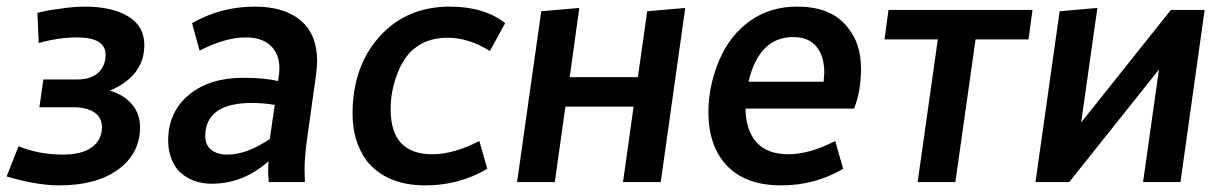

<svg xmlns="http://www.w3.org/2000/svg" viewBox="-69 -550 3686 580"><path d="M110 10Q222 10 288 -38Q354 -86 354 -166Q354 -206 329.5 -235Q305 -264 263 -276Q367 -321 367 -414Q367 -471 318 -500.5Q269 -530 188 -530Q151 -530 108 -523Q73 -519 44 -511L48 -420Q108 -437 164 -437Q250 -437 250 -384Q250 -352 228.5 -331Q207 -310 164 -310H62L50 -226H152Q193 -226 216 -210.5Q239 -195 239 -166Q239 -128 209 -105.5Q179 -83 120 -83Q50 -83 -13 -108L-49 -17Q42 10 110 10Z M571 5Q666 5 742 -63L741 -30L743 0H852L851 -34Q851 -78 859 -133L885 -319Q889 -351 889 -365Q889 -446 839.5 -488Q790 -530 701 -530Q598 -530 511 -480L534 -397Q611 -437 674 -437Q721 -437 748 -412.5Q775 -388 775 -343Q775 -328 771 -305Q731 -315 666 -315Q563 -315 501 -263Q439 -211 439 -125Q439 -75 467 -38Q506 5 571 5ZM618 -83Q587 -83 569 -97.5Q551 -112 551 -140L552 -155Q564 -239 692 -239Q728 -239 761 -233L746 -130Q676 -83 618 -83Z M1216 10Q1318 10 1403 -40L1379 -124Q1301 -84 1237 -84Q1111 -84 1111 -220Q1111 -269 1127.5 -317Q1144 -365 1171 -393Q1214 -436 1283 -436Q1347 -436 1411 -396L1457 -480Q1394 -530 1290 -530Q1159 -530 1077.5 -439.5Q996 -349 996 -206Q996 -124 1038 -65Q1098 10 1216 10Z M1927 0 2001 -526 1886 -516 1858 -317H1652L1681 -526L1566 -516L1493 0H1607L1639 -228H1845L1813 0Z M2291 10Q2393 10 2478 -40L2454 -124Q2376 -84 2312 -84Q2249 -84 2216.5 -120Q2184 -156 2183 -222H2511Q2532 -275 2532 -342Q2532 -417 2494 -464Q2446 -530 2339 -530Q2258 -530 2197.5 -487.5Q2137 -445 2104 -369Q2071 -291 2071 -211Q2071 -108 2127.5 -49Q2184 10 2291 10ZM2419 -303H2192Q2224 -438 2327 -438Q2374 -438 2397.5 -409Q2421 -380 2421 -330Z M2817 0 2878 -431H3038L3050 -520H2615L2603 -431H2764L2703 0Z M3497 0 3570 -520H3468L3197 -180L3246 -526L3132 -516L3059 0H3161L3432 -340L3384 0Z"/></svg>

Font: Brisa Sans Medium
Style: Italic
Weight: 600
Italic angle: -8°
Designer: Dalton Maag Ltd
Foundry: Dalton Maag Ltd
Version: Version 1.101;July 10, 2019;FontCreator 11.5.0.2425 64-bit